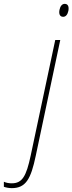

<svg xmlns="http://www.w3.org/2000/svg" viewBox="-157 -734 375 994"><path d="M170 -647C184 -647 193 -659 197 -678C201 -700 195 -714 178 -714C165 -714 155 -703 151 -683C147 -663 152 -647 170 -647ZM-96 240C-23 240 3 192 28 73L155 -527H129L2 71C-21 179 -42 215 -96 215C-109 215 -124 213 -137 207V233C-126 237 -110 240 -96 240Z"/></svg>

Font: Noto Sans Condensed Thin
Style: Italic
Weight: 100
Width: 3
Italic angle: -12°
Designer: Monotype Design Team
Foundry: Monotype Imaging Inc.
Version: Version 2.013